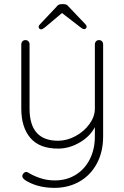

<svg xmlns="http://www.w3.org/2000/svg" viewBox="-20 -709 602 929"><path d="M479 -495V-49Q479 26 448.5 82.5Q418 139 364.5 169.5Q311 200 243 200Q199 200 162.5 189.5Q126 179 101 162Q83 150 90 135Q97 123 107 123Q112 123 116 126Q140 141 173.5 152.5Q207 164 245 164Q302 164 346 137Q390 110 414.5 61.5Q439 13 439 -49V-94Q416 -49 365.5 -19.5Q315 10 261 10Q171 10 127 -41.5Q83 -93 83 -183V-495Q83 -503 88.5 -509Q94 -515 103 -515Q112 -515 117.5 -509Q123 -503 123 -495V-183Q123 -28 261 -28Q304 -28 345.5 -50.5Q387 -73 413 -109Q439 -145 439 -183V-495Q439 -503 444.5 -509Q450 -515 459 -515Q468 -515 473.5 -509Q479 -503 479 -495ZM399 -580Q399 -575 395.5 -571.5Q392 -568 387 -568Q380 -568 368 -578L280 -646L198 -577Q186 -567 179 -567Q174 -567 170.5 -570.5Q167 -574 167 -579Q167 -585 173 -591L254 -677Q262 -689 278 -689H288Q304 -689 312 -677L393 -592Q399 -586 399 -580Z"/></svg>

Font: Quicksand Light
Style: Regular
Weight: 300
Designer: Andrew Paglinawan
Foundry: Andrew Paglinawan
Version: Version 3.000